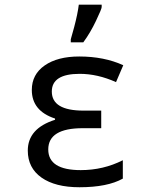

<svg xmlns="http://www.w3.org/2000/svg" viewBox="-20 -786 640 816"><path d="M410.2 -315.9V-241.2H332Q185.1 -241.2 185.1 -150.9Q185.1 -63 323.2 -63Q418.9 -63 502 -105V-26.9Q436.5 9.8 317.9 9.8Q214.8 9.8 156.5 -31.2Q98.1 -72.3 98.1 -146Q98.1 -240.2 213.9 -276.9V-282.2Q115.2 -314.5 115.2 -403.8Q115.2 -469.7 169.9 -507.8Q224.6 -545.9 316.9 -545.9Q422.4 -545.9 503.9 -508.8L473.1 -437Q394.5 -472.2 318.8 -472.2Q200.2 -472.2 200.2 -397Q200.2 -315.9 335 -315.9ZM280.8 -619.1 295.4 -671.4Q310.1 -727.1 314.9 -766.1H412.1V-755.9Q412.1 -748 387.9 -697.3Q363.8 -646.5 334 -606H280.8Z"/></svg>

Font: WenQuanYi Micro Hei Mono
Style: Regular
Weight: 400
Foundry: Ascender Corporation
Version: Version 0.2.0-beta